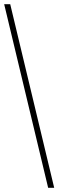

<svg xmlns="http://www.w3.org/2000/svg" viewBox="-20 -780 280 921"><path d="M211 121H240L29 -760H0Z"/></svg>

Font: Noto Serif Myanmar Condensed Thin
Style: Regular
Weight: 100
Width: 3
Designer: Ben Mitchell and the Monotype Design Team
Foundry: Monotype Imaging Inc.
Version: Version 2.106